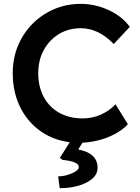

<svg xmlns="http://www.w3.org/2000/svg" viewBox="-20 -729 724 994"><path d="M390 10Q289 10 211.5 -36Q134 -82 90 -163.5Q46 -245 46 -351Q46 -427 73 -492Q100 -557 148 -605.5Q196 -654 260 -681.5Q324 -709 398 -709Q473 -709 543 -676.5Q613 -644 652 -590L569 -501Q490 -583 398 -583Q336 -583 286.5 -553.5Q237 -524 207.5 -471.5Q178 -419 178 -350Q178 -279 207 -226Q236 -173 288 -144.5Q340 -116 409 -116Q458 -116 502 -135.5Q546 -155 578 -189L642 -86Q618 -59 578 -37Q538 -15 489 -2.5Q440 10 390 10ZM289 245 281 184Q304 184 328.5 177Q353 170 370.5 159Q388 148 388 136Q388 123 373 115Q358 107 338 103.5Q318 100 304 99L290 88L361 -24H428L385 45Q485 64 485 139Q485 175 454.5 199Q424 223 378.5 234.5Q333 246 289 245Z"/></svg>

Font: Readex Pro Medium
Style: Regular
Weight: 500
Designer: Bonnie Shaver-Troup, Thomas Jockin
Foundry: Lexend
Version: Version 1.204; ttfautohint (v1.8.4.7-5d5b)